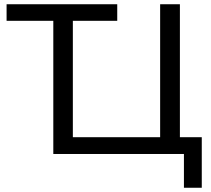

<svg xmlns="http://www.w3.org/2000/svg" viewBox="-20 -725 993 904"><path d="M846 159V0H231V-627H11V-705H532V-627H323V-79H734V-705H827V-79H930V159Z"/></svg>

Font: Mulish Medium
Style: Regular
Weight: 500
Designer: Vernon Adams
Foundry: Vernon Adams
Version: Version 3.603; ttfautohint (v1.8.3)